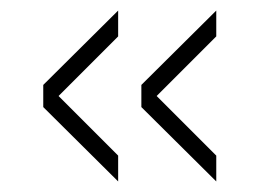

<svg xmlns="http://www.w3.org/2000/svg" viewBox="-20 -469 492 364"><path d="M204 -125 62 -266V-308L204 -449V-400L91 -287L204 -174ZM390 -125 248 -266V-308L390 -449V-400L277 -287L390 -174Z"/></svg>

Font: Creato Display Light
Style: Regular
Weight: 300
Version: Version 1.000